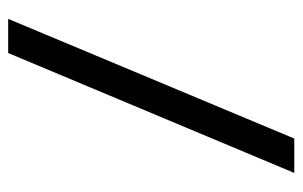

<svg xmlns="http://www.w3.org/2000/svg" viewBox="-152 -570 722 458"><g transform="rotate(-90 209.0 -341.0)"><path d="M25.5 0 311.5 -682.5H393L107.5 0Z"/></g></svg>

Font: Newsreader SemiBold
Style: Regular
Weight: 600
Designer: Hugues Gentile
Foundry: Production Type
Version: Version 1.003